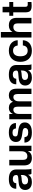

<svg xmlns="http://www.w3.org/2000/svg" viewBox="1834 -2586 762 4470"><g transform="rotate(-90 2215.0 -351.0)"><path d="M212.9 9.8Q123.5 9.8 75.2 -31.7Q26.9 -73.2 26.9 -146Q26.9 -210 69.3 -250.5Q111.8 -291 204.1 -297.9L309.1 -307.1Q346.7 -310.5 361.3 -321.3Q376 -332 376 -353Q376 -391.6 352.1 -412.8Q328.1 -434.1 280.8 -434.1Q190.4 -434.1 183.1 -353H55.2Q55.2 -435.1 109.9 -480.5Q164.6 -525.9 279.8 -525.9Q395 -525.9 450 -480.5Q504.9 -435.1 504.9 -353V-131.8Q504.9 -28.3 521 0H403.8Q381.8 -27.8 381.8 -80.1Q359.9 -35.2 318.8 -12.7Q277.8 9.8 212.9 9.8ZM251 -78.1Q309.1 -78.1 342.5 -116.7Q376 -155.3 376 -213.9V-250Q363.8 -234.9 308.1 -230L247.1 -225.1Q155.8 -216.8 155.8 -154.8Q155.8 -119.1 179.4 -98.6Q203.1 -78.1 251 -78.1Z M774.9 9.8Q686 9.8 642.3 -35.6Q598.6 -81.1 598.6 -174.8V-516.1H727.5V-200.2Q727.5 -147 748.5 -121.1Q769.5 -95.2 815.9 -95.2Q867.2 -95.2 897.5 -130.4Q927.7 -165.5 927.7 -228V-516.1H1056.6V0H933.6V-84Q886.2 9.8 774.9 9.8Z M1364.7 9.8Q1245.1 9.8 1187.7 -36.4Q1130.4 -82.5 1130.4 -163.1H1255.4Q1260.3 -118.7 1284.9 -96.9Q1309.6 -75.2 1366.7 -75.2Q1420.9 -75.2 1445.8 -94.5Q1470.7 -113.8 1470.7 -145Q1470.7 -193.8 1398.4 -205.1L1309.6 -217.8Q1220.2 -230.5 1182.4 -263.7Q1144.5 -296.9 1144.5 -362.8Q1144.5 -436.5 1198.5 -481.2Q1252.4 -525.9 1364.7 -525.9Q1477.5 -525.9 1531.5 -481Q1585.4 -436 1585.4 -360.8H1460.4Q1456.1 -398.9 1435.8 -419.9Q1415.5 -440.9 1363.3 -440.9Q1273.4 -440.9 1273.4 -373Q1273.4 -348.1 1287.6 -335.4Q1301.8 -322.8 1330.6 -318.8L1418.5 -306.2Q1509.3 -293.5 1554.4 -258.5Q1599.6 -223.6 1599.6 -152.8Q1599.6 -79.6 1541.7 -34.9Q1483.9 9.8 1364.7 9.8Z M2385.3 0H2261.2V-319.8Q2261.2 -371.6 2243.4 -396.2Q2225.6 -420.9 2188.5 -420.9Q2146 -420.9 2118.7 -387Q2091.3 -353 2091.3 -292V0H1966.3V-319.8Q1966.3 -371.6 1948.7 -396.2Q1931.2 -420.9 1894.5 -420.9Q1852.1 -420.9 1824.7 -387Q1797.4 -353 1797.4 -292V0H1673.3V-516.1H1796.4V-432.1Q1838.9 -525.9 1936.5 -525.9Q2048.3 -525.9 2079.6 -429.2Q2099.1 -475.1 2137.2 -500.5Q2175.3 -525.9 2227.5 -525.9Q2307.1 -525.9 2346.2 -480.2Q2385.3 -434.6 2385.3 -340.8Z M2645 9.8Q2555.7 9.8 2507.3 -31.7Q2459 -73.2 2459 -146Q2459 -210 2501.5 -250.5Q2543.9 -291 2636.2 -297.9L2741.2 -307.1Q2778.8 -310.5 2793.5 -321.3Q2808.1 -332 2808.1 -353Q2808.1 -391.6 2784.2 -412.8Q2760.3 -434.1 2712.9 -434.1Q2622.6 -434.1 2615.2 -353H2487.3Q2487.3 -435.1 2542 -480.5Q2596.7 -525.9 2711.9 -525.9Q2827.1 -525.9 2882.1 -480.5Q2937 -435.1 2937 -353V-131.8Q2937 -28.3 2953.1 0H2835.9Q2814 -27.8 2814 -80.1Q2792 -35.2 2751 -12.7Q2710 9.8 2645 9.8ZM2683.1 -78.1Q2741.2 -78.1 2774.7 -116.7Q2808.1 -155.3 2808.1 -213.9V-250Q2795.9 -234.9 2740.2 -230L2679.2 -225.1Q2587.9 -216.8 2587.9 -154.8Q2587.9 -119.1 2611.6 -98.6Q2635.3 -78.1 2683.1 -78.1Z M3270 9.8Q3147.5 9.8 3079.1 -62.3Q3010.7 -134.3 3010.7 -257.8Q3010.7 -380.9 3079.3 -453.4Q3147.9 -525.9 3270 -525.9Q3330.1 -525.9 3377.9 -508.1Q3425.8 -490.2 3454.3 -460.4Q3482.9 -430.7 3497.8 -394.8Q3512.7 -358.9 3512.7 -319.8H3392.1Q3384.8 -369.1 3355.2 -398.7Q3325.7 -428.2 3270 -428.2Q3207.5 -428.2 3173.6 -385Q3139.6 -341.8 3139.6 -257.8Q3139.6 -173.8 3173.6 -130.9Q3207.5 -87.9 3270 -87.9Q3377.9 -87.9 3392.1 -200.2H3512.7Q3512.7 -158.2 3497.1 -120.6Q3481.4 -83 3452.1 -53.7Q3422.9 -24.4 3375.7 -7.3Q3328.6 9.8 3270 9.8Z M4034.7 0H3905.8V-315.9Q3905.8 -369.1 3885 -395Q3864.3 -420.9 3817.9 -420.9Q3766.6 -420.9 3736.1 -385.7Q3705.6 -350.6 3705.6 -288.1V0H3576.7V-711.9H3705.6V-441.9Q3752.4 -525.9 3857.9 -525.9Q3946.8 -525.9 3990.7 -480.2Q4034.7 -434.6 4034.7 -340.8Z M4318.8 4.9Q4230.5 4.9 4196.5 -27.6Q4162.6 -60.1 4162.6 -145V-423.8H4081.5V-516.1H4162.6V-671.9H4292V-516.1H4403.8V-423.8H4292V-140.1Q4292 -110.4 4305.2 -98.1Q4318.4 -85.9 4349.6 -85.9L4403.8 -86.9V0Q4351.1 4.9 4318.8 4.9Z"/></g></svg>

Font: Creato Display
Style: Bold
Weight: 700
Version: Version 1.000